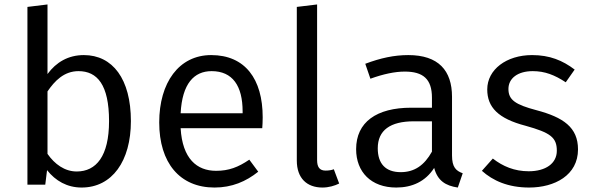

<svg xmlns="http://www.w3.org/2000/svg" viewBox="-20 -828 2653 861"><path d="M356 -581C286 -581 232 -549 193 -496V-808L103 -797V0H183L191 -65C229 -17 281 13 346 13C483 13 567 -106 567 -285C567 -474 485 -581 356 -581ZM324 -59C270 -59 225 -92 193 -138V-418C225 -465 267 -509 332 -509C416 -509 469 -448 469 -285C469 -127 411 -59 324 -59Z M1158 -302C1158 -474 1079 -581 927 -581C782 -581 694 -457 694 -279C694 -98 786 13 942 13C1020 13 1083 -14 1138 -58L1098 -112C1048 -78 1006 -62 949 -62C863 -62 798 -116 790 -253H1156C1157 -265 1158 -283 1158 -302ZM1068 -320H790C797 -453 850 -509 929 -509C1023 -509 1068 -443 1068 -328Z M1426 13C1454 13 1481 5 1501 -5L1477 -69C1467 -65 1454 -63 1440 -63C1413 -63 1402 -79 1402 -110V-808L1311 -797V-108C1311 -29 1356 13 1426 13Z M2007 -131V-394C2007 -512 1946 -581 1811 -581C1748 -581 1687 -568 1618 -542L1641 -475C1699 -496 1751 -507 1795 -507C1877 -507 1917 -474 1917 -390V-345H1824C1668 -345 1577 -280 1577 -159C1577 -57 1644 13 1757 13C1828 13 1888 -14 1927 -75C1942 -18 1978 5 2033 13L2055 -51C2025 -62 2007 -78 2007 -131ZM1777 -56C1709 -56 1674 -94 1674 -163C1674 -244 1730 -284 1836 -284H1917V-148C1883 -87 1839 -56 1777 -56Z M2366 -581C2251 -581 2165 -516 2165 -427C2165 -347 2214 -296 2337 -264C2448 -233 2477 -212 2477 -152C2477 -95 2427 -60 2351 -60C2287 -60 2235 -82 2190 -117L2141 -62C2190 -18 2258 13 2353 13C2467 13 2572 -42 2572 -158C2572 -257 2506 -302 2385 -334C2291 -359 2260 -380 2260 -429C2260 -477 2302 -509 2369 -509C2423 -509 2467 -492 2517 -459L2557 -516C2503 -557 2445 -581 2366 -581Z"/></svg>

Font: Glow Sans SC Normal Book
Style: Regular
Weight: 500
Designer: Ryoko NISHIZUKA (kana, bopomofo & ideographs); Paul D. Hunt (Latin, Greek & Cyrillic); Sandoll Communications, Soo-young
Version: Version 0.93